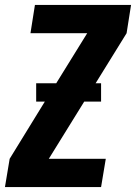

<svg xmlns="http://www.w3.org/2000/svg" viewBox="-20 -755 549 775"><path d="M0 0 19 -114 161 -345H126V-419H207L332 -621H103L121 -735H509L491 -621L366 -419H388V-345H320L177 -114H407L388 0Z"/></svg>

Font: Iosevka SS04 Heavy Oblique
Style: Regular
Weight: 900
Italic angle: -9°
Monospace: yes
Designer: Belleve Invis
Foundry: Belleve Invis
Version: Version 19.0.0; ttfautohint (v1.8.4)